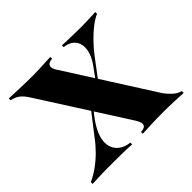

<svg xmlns="http://www.w3.org/2000/svg" viewBox="-112 -544 670 670"><g transform="rotate(-45 222.5 -209.0)"><path d="M245.2 0V-8.9Q260.5 -9.7 265.7 -15.3Q271 -21 269 -29.8Q266.9 -38.7 259.7 -50L57.3 -366.9Q47.6 -382.3 39.1 -390.3Q30.6 -398.4 21.8 -402.4Q12.9 -406.5 1.6 -408.9V-417.7Q22.6 -416.9 54.8 -415.7Q87.1 -414.5 117.7 -414.5Q134.7 -414.5 151.6 -415.3Q168.5 -416.1 183.1 -416.9Q197.6 -417.7 206.5 -417.7V-408.9Q192.7 -408.1 187.1 -402.4Q181.5 -396.8 183.1 -387.9Q184.7 -379 192.7 -367.7L394.4 -50.8Q404.8 -36.3 418.1 -24.6Q431.5 -12.9 446.8 -8.9V0Q430.6 -0.8 402.4 -2Q374.2 -3.2 345.2 -3.2Q317.7 -3.2 289.5 -2Q261.3 -0.8 245.2 0ZM-2.4 0V-8.9Q19.4 -18.5 40.7 -33.9Q62.1 -49.2 81.9 -69Q101.6 -88.7 116.9 -109.7L183.1 -195.2L188.7 -188.7L162.1 -154Q140.3 -123.4 133.1 -98.4Q125.8 -73.4 131.5 -54Q137.1 -34.7 153.2 -23Q169.4 -11.3 192.7 -8.9V0Q176.6 -1.6 141.9 -2Q107.3 -2.4 71.8 -2.4Q60.5 -2.4 49.6 -2Q38.7 -1.6 26.6 -1.2Q14.5 -0.8 -2.4 0ZM254.8 -226.6 249.2 -233.1 287.9 -286.3Q310.5 -316.1 314.9 -343.1Q319.4 -370.2 306 -387.9Q292.7 -405.6 263.7 -408.9V-417.7Q276.6 -416.9 292.3 -416.5Q308.1 -416.1 325.8 -415.7Q343.5 -415.3 361.3 -415.3Q377.4 -415.3 392.3 -416.1Q407.3 -416.9 428.2 -417.7V-408.9Q409.7 -400.8 390.3 -385.5Q371 -370.2 352.4 -350.8Q333.9 -331.5 318.5 -311.3Z"/></g></svg>

Font: Playfair 144pt SemiCondensed ExtraBold
Style: Regular
Weight: 800
Width: 4
Designer: Claus Eggers Sørensen
Foundry: Claus Eggers Sørensen
Version: Version 2.203